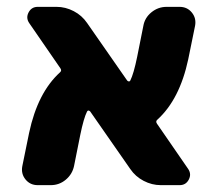

<svg xmlns="http://www.w3.org/2000/svg" viewBox="-20 -540 628 560"><path d="M90 0Q68 0 54.5 -16.5Q41 -33 45 -55L65 -153Q90 -270 155 -329Q161 -334 156 -341L65 -473Q55 -488 63.5 -504Q72 -520 90 -520H145Q171 -520 195 -507.5Q219 -495 234 -473L351 -305Q353 -303 355.5 -302.5Q358 -302 360 -305Q370 -325 380 -374L398 -464Q402 -488 421.5 -504Q441 -520 466 -520H504Q526 -520 539.5 -503.5Q553 -487 549 -465L529 -367Q504 -250 439 -191Q433 -186 438 -179L529 -47Q539 -32 530.5 -16Q522 0 504 0H449Q423 0 399 -12.5Q375 -25 360 -47L243 -215Q241 -217 238.5 -217.5Q236 -218 234 -215Q224 -195 214 -146L196 -56Q191 -32 172 -16Q153 0 128 0Z"/></svg>

Font: Rounded Mplus 1c ExtraBold
Style: Regular
Weight: 800
Version: Version 1.059.20150529